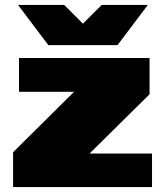

<svg xmlns="http://www.w3.org/2000/svg" viewBox="-20 -758 669 778"><path d="M176 -575 53 -738H240L316 -662L392 -738H579L456 -575ZM33 0V-141L280 -386H57V-523H586V-376L343 -136H596V0Z"/></svg>

Font: Tomorrow ExtraBold
Style: Regular
Weight: 800
Designer: Tony de Marco, Monica Rizzolli
Foundry: Just in Type
Version: Version 2.002